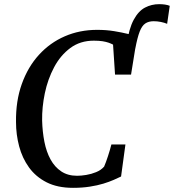

<svg xmlns="http://www.w3.org/2000/svg" viewBox="-20 -895 836 923"><path d="M613 -605 588.5 -680.5Q600 -758 622.8 -800Q645.5 -842 677 -858.5Q708.5 -875 745 -875Q760.5 -875 773.5 -873Q786.5 -871 796 -867L783.5 -780.5Q770.5 -786 753.2 -789.5Q736 -793 719 -793Q694.5 -793 678.5 -782.2Q662.5 -771.5 651.5 -743.2Q640.5 -715 630.5 -662ZM331 8Q256.5 8 204.2 -18.5Q152 -45 119.5 -90Q87 -135 72 -191.8Q57 -248.5 57 -308Q55.5 -409.5 84.8 -491.2Q114 -573 167 -631.2Q220 -689.5 291.5 -720.5Q363 -751.5 447 -751.5Q491.5 -751.5 529 -745.2Q566.5 -739 594.8 -732Q623 -725 640 -722.5L610 -536.5H533L523.5 -680.5Q514 -685.5 502 -689.8Q490 -694 472.8 -696.8Q455.5 -699.5 431 -699.5Q365.5 -699.5 318 -664.2Q270.5 -629 240 -571.5Q209.5 -514 195.5 -446.8Q181.5 -379.5 182.5 -315.5Q184 -261.5 193.5 -213.2Q203 -165 223 -128.5Q243 -92 274.5 -71Q306 -50 350.5 -50Q370 -50 394.5 -54Q419 -58 442.2 -67.5Q465.5 -77 480.5 -94Q485 -104.5 489.8 -117.5Q494.5 -130.5 499 -144.2Q503.5 -158 507.8 -172.5Q512 -187 515.5 -200.5H583L562 -46.5Q547.5 -39.5 526.5 -30.2Q505.5 -21 477 -12.2Q448.5 -3.5 412 2.2Q375.5 8 331 8Z"/></svg>

Font: Merriweather 28pt Medium
Style: Italic
Weight: 500
Italic angle: -7.8°
Version: Version 2.101